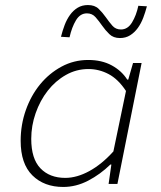

<svg xmlns="http://www.w3.org/2000/svg" viewBox="-20 -730 640 762"><path d="M231 12Q155 12 108.5 -34Q62 -80 62 -171Q62 -235 82.5 -293Q103 -351 139 -395Q175 -439 224 -465.5Q273 -492 330 -492Q384 -492 423.5 -470.5Q463 -449 485 -414H489L508 -480H542L446 0H411L422 -77H418Q378 -38 330 -13Q282 12 231 12ZM239 -24Q285 -24 334.5 -51Q384 -78 430 -129L480 -369Q449 -416 411 -436Q373 -456 331 -456Q283 -456 241.5 -432.5Q200 -409 169.5 -370Q139 -331 121.5 -281Q104 -231 104 -179Q104 -100 140.5 -62Q177 -24 239 -24ZM456 -579Q430 -579 414 -594.5Q398 -610 385.5 -628Q373 -646 359.5 -661.5Q346 -677 325 -677Q298 -677 281.5 -649.5Q265 -622 256 -582L222 -584Q228 -608 236.5 -630.5Q245 -653 258 -671Q271 -689 288.5 -699.5Q306 -710 329 -710Q356 -710 371.5 -695Q387 -680 400 -661.5Q413 -643 426 -628Q439 -613 460 -613Q487 -613 504 -641Q521 -669 529 -707L563 -705Q557 -682 548.5 -659.5Q540 -637 527 -619Q514 -601 496.5 -590Q479 -579 456 -579Z"/></svg>

Font: Source Code Pro Light
Style: Italic
Weight: 300
Italic angle: -11°
Monospace: yes
Designer: Paul D. Hunt, Teo Tuominen
Foundry: Adobe Systems Incorporated
Version: Version 1.050;PS 1.000;hotconv 16.6.51;makeotf.lib2.5.65220